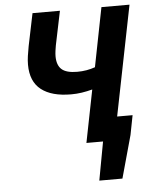

<svg xmlns="http://www.w3.org/2000/svg" viewBox="-57 -699 737 934"><g transform="rotate(-5 311.5 -232.0)"><path d="M389.8 188 424.5 0H396.9L419.2 -115H578.8L560.3 -19.9L502.7 188ZM343.3 0 394.2 -256.6Q367.6 -249.6 342.1 -245.7Q316.6 -241.9 290.5 -241.9Q195.2 -241.9 144.3 -281.7Q93.3 -321.6 93.3 -404Q93.3 -424.3 96.4 -445.9Q99.6 -467.5 104.4 -493.4L137.1 -651.8H270.9L236.4 -485.2Q234.4 -474.8 232.4 -459.6Q230.4 -444.5 230.4 -433.1Q230.4 -389.2 253.4 -368.9Q276.4 -348.6 329.1 -348.6Q352.7 -348.6 374.5 -352.3Q396.3 -356 416.7 -363.3L473.6 -651.8H610.7L480.4 0Z"/></g></svg>

Font: Source Sans 3 VF
Style: Italic
Weight: 200
Italic angle: -11°
Designer: Paul D. Hunt
Foundry: Adobe Systems Incorporated
Version: Version 3.042;hotconv 1.0.118;makeotfexe 2.5.65603